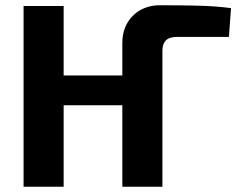

<svg xmlns="http://www.w3.org/2000/svg" viewBox="-20 -713 914 733"><path d="M447 0V-549Q447 -613 487.5 -653Q528 -693 591 -693Q659 -693 730.5 -691.5Q802 -690 862 -682L854 -572H654Q627 -572 613.5 -559Q600 -546 600 -519V0ZM70 0V-690H223V0ZM215 -311V-425H468V-311Z"/></svg>

Font: Exo 2
Style: Bold
Weight: 700
Designer: Natanael Gama
Foundry: Natanael Gama
Version: Version 2.010